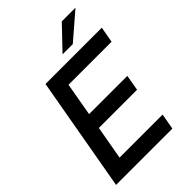

<svg xmlns="http://www.w3.org/2000/svg" viewBox="-274 -1089 1208 1208"><g transform="rotate(-45 330.0 -484.5)"><path d="M525 0H24L159 -763H660L641 -657H258L219 -435H559L541 -330H201L161 -106H544ZM458 -819H367L510 -969H632Z"/></g></svg>

Font: Open Sauce One Medium Italic
Style: Regular
Weight: 500
Italic angle: -10°
Designer: Alfredo Marco Pradil
Foundry: Creative Sauce Fz LLC
Version: Version 1.477